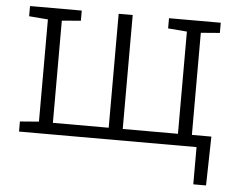

<svg xmlns="http://www.w3.org/2000/svg" viewBox="-50 -588 1007 805"><g transform="rotate(5 453.5 -185.5)"><path d="M791.5 156.7V0H44.4V-42.5L124 -48.8V-479L44.4 -485.4V-528.3H262.2V-485.4L182.6 -479V-48.8H417.5V-528.3H476.6V-48.8H709V-479L629.4 -485.4V-528.3H847.2V-485.4L767.6 -479V-49.3H849.6L845.2 156.7Z"/></g></svg>

Font: Roboto Slab Light
Style: Regular
Weight: 300
Designer: Google
Version: Version 2.000; ttfautohint (v1.8.1.43-b0c9)